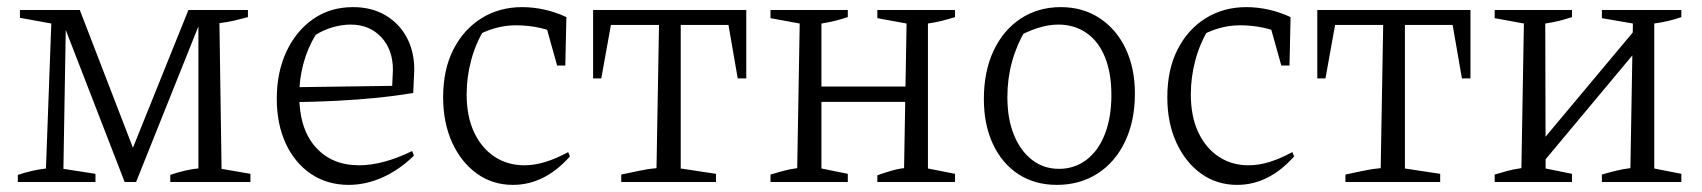

<svg xmlns="http://www.w3.org/2000/svg" viewBox="-20 -511 4778 539"><path d="M602 -37 683 -23V0H458V-20Q478 -27 499.5 -32Q521 -37 537 -38V-458L545 -457L362 0H330L156 -449L165 -451L158 -37L248 -23V0H30V-20Q51 -27 71 -31.5Q91 -36 109 -38L124 -445L36 -461V-483H204L361 -76H345L509 -483H676V-463Q658 -458 639 -453.5Q620 -449 596 -446Z M959 8Q899 8 853.5 -22.5Q808 -53 782.5 -107.5Q757 -162 757 -234Q757 -308 784 -366Q811 -424 859 -457.5Q907 -491 971 -491Q1023 -491 1061.5 -468.5Q1100 -446 1121.5 -406.5Q1143 -367 1143 -315L1140 -250Q1085 -241 1033.5 -236Q982 -231 924.5 -228Q867 -225 794 -224L795 -266L1081 -270L1083 -315Q1083 -372 1050 -407Q1017 -442 964 -442Q940 -442 914 -434.5Q888 -427 866 -413Q843 -375 831.5 -331.5Q820 -288 820 -244Q820 -150 865.5 -98.5Q911 -47 988 -47Q1055 -47 1137 -87L1142 -74Q1101 -34 1054 -13Q1007 8 959 8Z M1420 8Q1363 8 1319 -23.5Q1275 -55 1249.5 -110.5Q1224 -166 1224 -238Q1224 -316 1253 -372.5Q1282 -429 1332 -460Q1382 -491 1446 -491Q1477 -491 1508.5 -484Q1540 -477 1570 -463L1557 -411Q1499 -440 1428 -440Q1398 -440 1368.5 -431.5Q1339 -423 1312 -407L1341 -431Q1316 -391 1303 -343Q1290 -295 1290 -246Q1290 -184 1311 -139.5Q1332 -95 1368.5 -71Q1405 -47 1452 -47Q1481 -47 1511.5 -56.5Q1542 -66 1575 -84L1580 -72Q1509 8 1420 8ZM1544 -327 1506 -463H1570L1567 -327Z M2075 -483V-291H2051L2025 -441H1891V-38L1990 -23V0H1724V-21Q1749 -26 1774 -31.5Q1799 -37 1823 -39L1830 -441H1695L1668 -291H1645V-483Z M2443 0V-19Q2460 -25 2480 -31Q2500 -37 2518 -39L2525 -445L2443 -460V-483H2661V-463Q2642 -457 2624 -452.5Q2606 -448 2585 -445V-38L2661 -23V0ZM2143 0V-21Q2160 -26 2178 -31Q2196 -36 2218 -39L2225 -445L2143 -460V-483H2360V-463Q2342 -457 2324 -452.5Q2306 -448 2286 -445V-38L2360 -23V0ZM2256 -225V-268H2555V-225Z M2947 8Q2885 8 2839 -22Q2793 -52 2767.5 -106.5Q2742 -161 2742 -233Q2742 -310 2769 -368Q2796 -426 2845 -458.5Q2894 -491 2958 -491Q3020 -491 3067 -460Q3114 -429 3140 -374.5Q3166 -320 3166 -248Q3166 -172 3138.5 -114Q3111 -56 3061.5 -24Q3012 8 2947 8ZM2953 -37Q2996 -37 3029.5 -62Q3063 -87 3081.5 -134Q3100 -181 3100 -244Q3100 -306 3082 -350.5Q3064 -395 3030 -418.5Q2996 -442 2951 -442Q2923 -442 2892 -432Q2861 -422 2826 -402L2860 -429Q2834 -385 2821 -337.5Q2808 -290 2808 -239Q2808 -177 2826.5 -132Q2845 -87 2877.5 -62Q2910 -37 2953 -37Z M3453 8Q3396 8 3352 -23.5Q3308 -55 3282.5 -110.5Q3257 -166 3257 -238Q3257 -316 3286 -372.5Q3315 -429 3365 -460Q3415 -491 3479 -491Q3510 -491 3541.5 -484Q3573 -477 3603 -463L3590 -411Q3532 -440 3461 -440Q3431 -440 3401.5 -431.5Q3372 -423 3345 -407L3374 -431Q3349 -391 3336 -343Q3323 -295 3323 -246Q3323 -184 3344 -139.5Q3365 -95 3401.5 -71Q3438 -47 3485 -47Q3514 -47 3544.5 -56.5Q3575 -66 3608 -84L3613 -72Q3542 8 3453 8ZM3577 -327 3539 -463H3603L3600 -327Z M4108 -483V-291H4084L4058 -441H3924V-38L4023 -23V0H3757V-21Q3782 -26 3807 -31.5Q3832 -37 3856 -39L3863 -441H3728L3701 -291H3678V-483Z M4289 -28 4286 -88 4593 -455V-392ZM4176 0V-21Q4193 -26 4211 -31Q4229 -36 4251 -39L4258 -445L4176 -460V-483H4393V-463Q4375 -457 4357 -452.5Q4339 -448 4318 -445L4319 -38L4393 -23V0ZM4477 0V-21Q4497 -27 4518 -32Q4539 -37 4557 -39L4564 -445L4477 -460V-483H4700V-463Q4667 -451 4624 -445V-38L4700 -23V0Z"/></svg>

Font: Piazzolla 24pt Light
Style: Regular
Weight: 300
Designer: Juan Pablo del Peral
Foundry: Huerta Tipografica
Version: Version 2.005